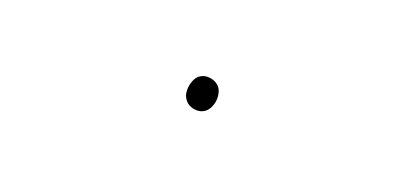

<svg xmlns="http://www.w3.org/2000/svg" viewBox="-17 -496 621 303"><g transform="rotate(-20 293.5 -345.0)"><path d="M276.4 -345.7Q276.9 -350.6 279.8 -355.2Q282.7 -359.9 286.9 -363.5Q291 -367.2 296.1 -369.6Q301.3 -372.1 306.2 -372.1Q316.9 -371.6 324 -362.8Q331.1 -354 329.6 -343.8Q328.6 -338.9 325.7 -334.2Q322.8 -329.6 318.6 -325.9Q314.5 -322.3 309.3 -320.1Q304.2 -317.9 299.3 -317.9Q289.1 -318.4 282 -326.9Q274.9 -335.4 276.4 -345.7Z"/></g></svg>

Font: TypoPRO Roboto Mono
Style: Italic
Weight: 250
Designer: Google
Version: Version 2.000986; 2015; ttfautohint (v1.3)